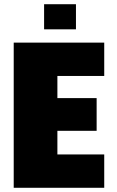

<svg xmlns="http://www.w3.org/2000/svg" viewBox="-20 -890 555 910"><path d="M45 0V-688H474V-530H252V-425H438V-270H252V-158H474V0ZM189 -751V-870H340V-751Z"/></svg>

Font: Saira Semi Condensed Black
Style: Regular
Weight: 900
Width: 4
Designer: Hector Gatti with collaboration of the Omnibus-Type team
Foundry: Omnibus-Type
Version: Version 1.001; ttfautohint (v1.8)